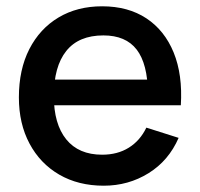

<svg xmlns="http://www.w3.org/2000/svg" viewBox="-20 -575 636 610"><path d="M309.5 15Q229 15 168.2 -20.2Q107.5 -55.5 73.8 -118.8Q40 -182 40 -265.5Q40 -354 73.2 -419Q106.5 -484 166 -519.5Q225.5 -555 304.5 -555Q387 -555 445 -516.8Q503 -478.5 531.8 -408Q560.5 -337.5 554.5 -240.5H450V-278.5Q449 -372.5 414.2 -417.5Q379.5 -462.5 308.5 -462.5Q230 -462.5 190.5 -413Q151 -363.5 151 -270Q151 -181 190.5 -132.2Q230 -83.5 304.5 -83.5Q353.5 -83.5 389.2 -105.8Q425 -128 445 -169.5L547.5 -137Q516 -64.5 452 -24.8Q388 15 309.5 15ZM117 -240.5V-322H502.5V-240.5Z"/></svg>

Font: Manrope ExtraLight SemiBold
Style: Regular
Weight: 600
Version: Version 4.504